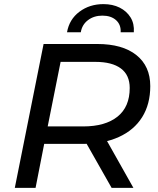

<svg xmlns="http://www.w3.org/2000/svg" viewBox="-20 -914 767 934"><path d="M52 0 192 -700H453Q576 -700 643.5 -646Q711 -592 711 -495Q711 -407 671.5 -344Q632 -281 558 -247.5Q484 -214 382 -214H153L204 -260L153 0ZM523 0 379 -254H486L629 0ZM202 -249 168 -299H385Q492 -299 551.5 -346.5Q611 -394 611 -486Q611 -549 568 -581Q525 -613 444 -613H234L285 -664ZM306 -757Q317 -820 366.5 -857Q416 -894 483 -894Q528 -894 562 -877Q596 -860 615 -829.5Q634 -799 631 -757H567Q569 -794 544.5 -816Q520 -838 478 -838Q437 -838 408 -816Q379 -794 373 -757Z"/></svg>

Font: MOST Montserrat Medium
Style: Italic
Weight: 500
Italic angle: -11.3°
Designer: Julieta Ulanovsky
Foundry: Julieta Ulanovsky
Version: Version 8.000;March 11, 2024;FontCreator 15.0.0.2926 64-bit